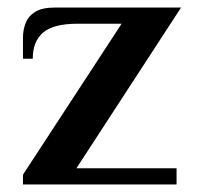

<svg xmlns="http://www.w3.org/2000/svg" viewBox="-20 -490 522 510"><path d="M41 0V-26L303 -427H186Q122 -427 94.5 -403.5Q67 -380 67 -334H41V-390Q41 -410 48 -428.5Q55 -447 73.5 -458.5Q92 -470 126 -470H461L183 -43H449V0Z"/></svg>

Font: El Messiri SemiBold
Style: Regular
Weight: 600
Designer: Mohamed Gaber
Foundry: Kief Type Foundry
Version: Version 2.020; ttfautohint (v1.8.3)